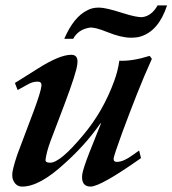

<svg xmlns="http://www.w3.org/2000/svg" viewBox="-20 -671 636 708"><path d="M500 -88Q351 17 314 17Q279 17 283 -26Q286 -48 309 -107L352 -215L351 -217Q321 -174 287.5 -137Q254 -100 218 -68Q126 17 62 17Q41 17 31 -2Q23 -14 26 -37Q28 -49 35 -73.5Q42 -98 57 -136Q69 -167 80 -197Q91 -227 103 -258Q130 -330 133 -355Q134 -370 119 -370Q100 -370 83 -360L45 -339L35 -365L121 -419Q200 -469 243 -469Q270 -469 265 -434Q262 -404 218 -287L166 -150Q152 -112 148 -83Q146 -71 165 -71Q202 -71 286 -172Q324 -217 352.5 -267Q381 -317 401 -372Q415 -410 420 -447Q469 -445 532 -465L540 -454Q511 -390 484 -321.5Q457 -253 430 -180Q401 -100 399 -87Q398 -74 411 -74Q435 -74 469 -99L493 -116ZM596 -651Q565 -556 497 -536Q484 -532 462 -532Q427 -532 375 -553Q328 -572 310 -569Q268 -562 250 -528H217Q252 -609 302 -633Q319 -643 345 -643Q370 -643 432 -623Q485 -606 506 -608Q540 -613 561 -651Z"/></svg>

Font: DG Didot
Style: Bold Italic
Weight: 700
Designer: David Gatwood, Takis Katsoulidis, and George D. Matthiopoulos
Foundry: David Gatwood
Version: Version 1.0